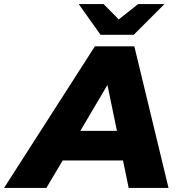

<svg xmlns="http://www.w3.org/2000/svg" viewBox="-88 -929 894 949"><path d="M548 0 520 -136H222L141 0H-68L381 -700H576L745 0ZM309 -282H490L443 -509ZM595 -909H725L573 -757H409L301 -909H424L499 -833Z"/></svg>

Font: My Font
Style: Italic
Weight: 500
Designer: Julieta Ulanovsky
Foundry: Julieta Ulanovsky
Version: ""